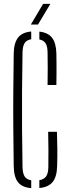

<svg xmlns="http://www.w3.org/2000/svg" viewBox="-20 -967 355 993"><path d="M141.5 6Q94 2 73 -24.8Q52 -51.5 51 -107.5Q49.5 -211 48.8 -305.2Q48 -399.5 48.8 -493.8Q49.5 -588 51 -691.5Q52 -744.5 73.2 -772.2Q94.5 -800 141.5 -804V-764Q118 -760 107.8 -744.8Q97.5 -729.5 96.5 -697Q94.5 -590.5 94 -495Q93.5 -399.5 94 -304Q94.5 -208.5 96.5 -102Q97.5 -70 107.5 -54.2Q117.5 -38.5 141.5 -34.5ZM226 -527.5Q226.5 -568.5 226.8 -612.2Q227 -656 226 -697Q225.5 -727.5 215.8 -743Q206 -758.5 183.5 -763V-803.5Q228.5 -798.5 249.2 -771.8Q270 -745 271.5 -691.5Q272 -671.5 272.2 -640.5Q272.5 -609.5 272.2 -578.2Q272 -547 271.5 -527.5ZM183.5 5.5V-35Q208 -39.5 218.8 -55.2Q229.5 -71 230 -102Q231 -146.5 230.5 -193.8Q230 -241 229 -285.5H274.5Q276 -238.5 276.5 -196.5Q277 -154.5 275.5 -107.5Q274 -53 252.5 -26Q231 1 183.5 5.5ZM139.5 -840 203 -947H240.5L176.5 -840Z"/></svg>

Font: Big Shoulders Stencil Display Light
Style: Regular
Weight: 300
Designer: Patric King
Foundry: XO Type Co
Version: Version 1.000